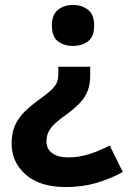

<svg xmlns="http://www.w3.org/2000/svg" viewBox="-20 -565 517 777"><path d="M345 -295V-259Q345 -226 336 -200.5Q327 -175 306.5 -152Q286 -129 252 -104Q222 -83 203.5 -66Q185 -49 176.5 -31.5Q168 -14 168 7Q168 38 191.5 55Q215 72 257 72Q299 72 340 59Q381 46 424 24L477 131Q428 158 371 175Q314 192 246 192Q142 192 84.5 142Q27 92 27 15Q27 -26 40.5 -57Q54 -88 80 -113.5Q106 -139 144 -166Q170 -185 186 -199.5Q202 -214 209 -229Q216 -244 216 -266V-295ZM361 -462Q361 -416 336 -397.5Q311 -379 275 -379Q240 -379 215 -397.5Q190 -416 190 -462Q190 -506 215 -525.5Q240 -545 275 -545Q311 -545 336 -525.5Q361 -506 361 -462Z"/></svg>

Font: Noto Sans Adlam Unjoined
Style: Bold
Weight: 700
Version: Version 3.001